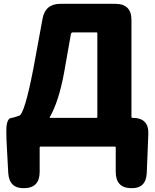

<svg xmlns="http://www.w3.org/2000/svg" viewBox="-20 -765 811 1002"><path d="M108 217Q28 220 23 137L16 6Q13 -38 13 -82Q13 -150 42 -150Q47 -150 80 -161Q108 -170 154 -406L202 -667Q216 -745 295 -745H582Q666 -745 666 -661V-155Q666 -150 671 -150Q758 -150 754 -65L746 136Q743 220 663 217Q584 215 584 132V5Q584 0 579 0H192Q187 0 187 5V132Q187 215 108 217ZM240 -154Q237 -150 242 -150H483Q488 -150 488 -155V-591Q488 -596 483 -596H361Q352 -596 350 -587L314 -383Q286 -234 240 -154Z"/></svg>

Font: Resource Han Rounded TW Heavy
Style: Regular
Weight: 900
Designer: Cyano Hao (round all glyphs); Ryoko NISHIZUKA 西塚涼子 (kana, bopomofo & ideographs); Paul D. Hunt (Latin, Greek & Cyrillic)
Foundry: Cyano Hao
Version: 0.990